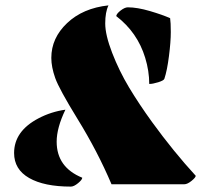

<svg xmlns="http://www.w3.org/2000/svg" viewBox="-20 -691 790 718"><path d="M245.1 6.8Q145 6.8 88.9 -25.4Q32.7 -57.6 32.7 -118.7Q32.7 -200.7 124 -248.5Q171.4 -273.4 224.6 -280.8Q191.9 -212.9 191.9 -161.1Q191.9 -65.4 287.6 -26.4Q287.6 -19 272 -6.1Q256.3 6.8 245.1 6.8ZM711.9 -33.7Q711.9 -27.3 696.3 -14.6Q680.7 -2 669.4 -2H397Q344.7 -125 270 -246.1Q201.2 -357.9 186.5 -399.2Q171.9 -440.4 171.9 -474.6Q171.9 -548.8 231 -604.7Q290 -660.6 385.7 -670.9Q373.5 -646 373.5 -603.3Q373.5 -560.5 399.4 -493.4Q425.3 -426.3 462.6 -364Q500 -301.8 548.8 -234.4Q629.4 -123.5 711.9 -33.7ZM538.1 -377Q538.1 -425.3 522.9 -475.1Q494.1 -569.8 414.6 -630.9Q416 -640.1 431.4 -651.9Q446.8 -663.6 458 -663.6Q493.2 -663.6 540.5 -649.7Q587.9 -635.7 616.2 -623Q618.7 -607.4 618.7 -571Q618.7 -534.7 611.8 -481Q605 -427.2 594.7 -396.5Q592.8 -390.1 572 -383.5Q551.3 -377 538.1 -377Z"/></svg>

Font: Emblema One
Style: Regular
Weight: 400
Designer: Riccardo De Franceschi
Foundry: Riccardo De Franceschi
Version: Version 1.003